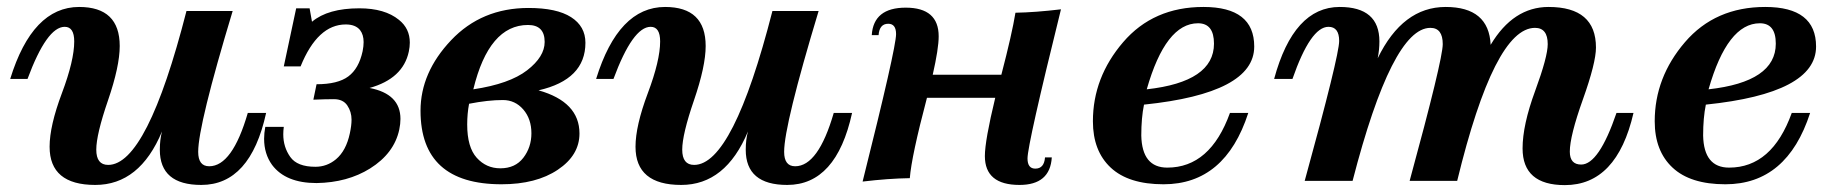

<svg xmlns="http://www.w3.org/2000/svg" viewBox="-20 -520 5278 552"><path d="M253.9 11.7Q122.6 11.7 122.6 -98.1Q122.6 -158.2 158 -252.2Q193.4 -346.2 193.4 -400.9Q193.4 -442.9 166 -442.9Q114.7 -442.9 59.1 -293H9.3Q73.2 -500 207.5 -500Q324.2 -500 324.2 -387.7Q324.2 -329.6 290.5 -231.4Q256.8 -133.3 256.8 -89.8Q256.8 -45.9 291 -45.9Q402.8 -45.9 516.1 -488.3H648.9Q549.8 -160.2 549.8 -83.5Q549.8 -42 581.5 -42Q647.9 -42 692.4 -195.3H745.1Q699.7 11.7 558.6 11.7Q439.5 11.7 439.5 -89.4Q439.5 -118.7 445.8 -142.1Q381.8 11.7 253.9 11.7Z M890.1 6.3Q801.3 6.3 762.2 -45.9Q739.3 -77.6 739.3 -121.1Q739.3 -137.2 742.7 -155.3H795.9Q794.4 -144 794.4 -133.8Q794.4 -97.2 814.5 -68.8Q834.5 -40.5 886.7 -40.5Q919.9 -40.5 945.8 -62Q975.1 -86.4 985.8 -136.7Q990.7 -159.2 990.7 -175.8Q990.7 -198.7 978.5 -216.8Q966.3 -234.9 939.9 -234.9Q916 -234.9 880.9 -233.4L890.1 -277.8Q951.2 -277.8 981.4 -300.3Q1011.7 -322.8 1022.5 -372.6Q1025.4 -387.2 1025.4 -398.9Q1025.4 -420.4 1015.1 -433.6Q1002 -449.7 974.1 -449.7Q893.1 -449.7 844.2 -329.1H795.9L831.5 -496.1H870.1L877 -457.5Q922.9 -496.1 1013.2 -496.1Q1086.4 -496.1 1127 -462.9Q1158.2 -438 1158.2 -397.5Q1158.2 -385.3 1155.3 -371.6Q1138.7 -293.9 1042.5 -267.1Q1131.3 -250 1131.3 -178.2Q1131.3 -163.6 1127.9 -147.5Q1113.3 -79.1 1043.9 -35.6Q979 4.9 890.1 6.3Z M1421.9 9.8Q1189 9.8 1189 -201.7Q1189 -311.5 1276.9 -404.3Q1364.7 -497.1 1499.5 -497.1Q1580.6 -497.1 1621.8 -470.7Q1663.1 -444.3 1663.1 -397Q1663.1 -291 1528.3 -260.3Q1646 -227.1 1646 -136.2Q1646 -73.7 1583.7 -32Q1521.5 9.8 1421.9 9.8ZM1340.8 -263.2Q1444.8 -278.8 1495.4 -317.9Q1545.9 -356.9 1545.9 -399.4Q1545.9 -448.2 1498 -448.2Q1385.7 -448.2 1340.8 -263.2ZM1418.5 -36.1Q1461.4 -36.1 1484.6 -66.4Q1507.8 -96.7 1507.8 -136.7Q1507.8 -178.2 1484.4 -205.3Q1460.9 -232.4 1425.8 -232.4Q1383.3 -232.4 1328.6 -221.7Q1323.2 -193.4 1323.2 -162.1Q1323.2 -96.7 1350.6 -66.4Q1377.9 -36.1 1418.5 -36.1Z M1938.5 11.7Q1807.1 11.7 1807.1 -98.1Q1807.1 -158.2 1842.5 -252.2Q1877.9 -346.2 1877.9 -400.9Q1877.9 -442.9 1850.6 -442.9Q1799.3 -442.9 1743.7 -293H1693.8Q1757.8 -500 1892.1 -500Q2008.8 -500 2008.8 -387.7Q2008.8 -329.6 1975.1 -231.4Q1941.4 -133.3 1941.4 -89.8Q1941.4 -45.9 1975.6 -45.9Q2087.4 -45.9 2200.7 -488.3H2333.5Q2234.4 -160.2 2234.4 -83.5Q2234.4 -42 2266.1 -42Q2332.5 -42 2377 -195.3H2429.7Q2384.3 11.7 2243.2 11.7Q2124 11.7 2124 -89.4Q2124 -118.7 2130.4 -142.1Q2066.4 11.7 1938.5 11.7Z M2645 -238.8Q2600.6 -70.8 2595.7 -7.8Q2533.7 -6.8 2460 2Q2556.2 -381.8 2556.2 -421.9Q2556.2 -451.7 2533.7 -451.7Q2508.3 -451.7 2505.9 -418.9H2486.3Q2491.2 -498 2584 -498Q2678.7 -498 2678.7 -415.5Q2678.7 -380.4 2661.6 -305.2H2858.9Q2889.6 -422.9 2899.4 -483.4Q2956.5 -484.4 3030.3 -493.2Q2934.1 -104.5 2934.1 -64.5Q2934.1 -35.2 2956.5 -35.2Q2981.9 -35.2 2984.4 -67.4H3003.9Q2999 11.7 2911.1 11.7Q2811.5 11.7 2811.5 -71.3Q2811.5 -115.7 2841.3 -238.8Z M3325.2 9.8Q3224.6 9.8 3173.3 -38.1Q3122.1 -85.9 3122.1 -171.4Q3122.1 -297.4 3209 -398.7Q3295.9 -500 3439.9 -500Q3585.9 -500 3585.9 -386.2Q3585.9 -252 3269 -219.2Q3261.2 -181.2 3261.2 -130.4Q3263.2 -38.1 3335.9 -38.1Q3459.5 -38.1 3516.1 -195.3H3568.8Q3502.4 9.8 3325.2 9.8ZM3276.9 -263.2Q3470.2 -284.7 3470.2 -394.5Q3470.2 -453.1 3424.3 -453.1Q3331.1 -453.1 3276.9 -263.2Z M4479 12.2Q4357.4 12.2 4357.4 -93.3Q4357.4 -160.6 4393.6 -258.8Q4429.7 -356.9 4429.7 -393.1Q4429.7 -439.9 4393.1 -439.9Q4276.4 -439.9 4169.4 0H4032.7Q4127.9 -348.6 4127.9 -393.1Q4127.9 -439.9 4092.3 -439.9Q3982.4 -439.9 3868.7 0H3731Q3830.1 -359.9 3830.1 -402.3Q3830.1 -442.9 3799.3 -442.9Q3748 -442.9 3695.8 -293H3643.1Q3699.2 -500 3831.5 -500Q3945.8 -500 3945.8 -400.9Q3945.8 -377 3940.9 -352.5Q4012.7 -500 4136.2 -500Q4260.7 -500 4265.6 -391.1Q4330.6 -500 4432.1 -500Q4568.4 -500 4568.4 -383.3Q4568.4 -339.4 4530.8 -234.1Q4493.2 -128.9 4493.2 -84Q4493.2 -46.9 4525.9 -46.9Q4576.7 -46.9 4627.4 -195.3H4676.3Q4628.4 12.2 4479 12.2Z M4940.4 9.8Q4839.8 9.8 4788.6 -38.1Q4737.3 -85.9 4737.3 -171.4Q4737.3 -297.4 4824.2 -398.7Q4911.1 -500 5055.2 -500Q5201.2 -500 5201.2 -386.2Q5201.2 -252 4884.3 -219.2Q4876.5 -181.2 4876.5 -130.4Q4878.4 -38.1 4951.2 -38.1Q5074.7 -38.1 5131.3 -195.3H5184.1Q5117.7 9.8 4940.4 9.8ZM4892.1 -263.2Q5085.4 -284.7 5085.4 -394.5Q5085.4 -453.1 5039.6 -453.1Q4946.3 -453.1 4892.1 -263.2Z"/></svg>

Font: Munson
Style: Bold Italic
Weight: 700
Italic angle: -12°
Designer: Paul James MIller
Foundry: High-Logic / Made with FontCreator
Version: Version 2.10;May 5, 2019;FontCreator 11.5.0.2430 64-bit